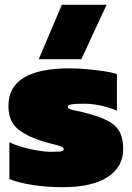

<svg xmlns="http://www.w3.org/2000/svg" viewBox="-20 -768 547 798"><path d="M141 -522 237 -748H423L318 -522ZM239 10Q171 10 111 0Q51 -10 19 -24V-177Q43 -165 75 -156Q107 -147 138.5 -142Q170 -137 191 -137Q214 -137 229.5 -138Q245 -139 245 -148Q245 -156 229 -161Q213 -166 188.5 -172Q164 -178 138 -187Q73 -211 44 -241.5Q15 -272 15 -329Q15 -405 78 -444.5Q141 -484 271 -484Q303 -484 341 -480.5Q379 -477 412.5 -472Q446 -467 466 -460V-308Q434 -322 397 -329.5Q360 -337 332 -337Q318 -337 301.5 -336.5Q285 -336 273.5 -333.5Q262 -331 262 -324Q262 -314 292.5 -308.5Q323 -303 360 -292Q412 -277 440.5 -258.5Q469 -240 480.5 -213.5Q492 -187 492 -148Q492 -75 428 -32.5Q364 10 239 10Z"/></svg>

Font: Boz Display
Style: Regular
Weight: 900
Version: Version 2.000; ttfautohint (v1.8.3)